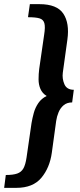

<svg xmlns="http://www.w3.org/2000/svg" viewBox="-43 -759 384 926"><path d="M147 -739Q232 -739 262.5 -693Q293 -647 282 -568L260 -409Q256 -380 267.5 -353Q279 -326 313 -326L305 -265Q280 -265 264 -251.5Q248 -238 239.5 -217.5Q231 -197 228 -176L207 -23Q197 50 156.5 98.5Q116 147 36 147H-23L-15 85Q20 85 40 78Q60 71 70 53Q80 35 85 1L109 -165Q113 -189 120 -214.5Q127 -240 142 -262Q157 -284 182 -296Q161 -309 152 -330Q143 -351 143 -376.5Q143 -402 146 -426L170 -592Q176 -629 171 -647Q166 -665 147.5 -670.5Q129 -676 92 -676L101 -739Z"/></svg>

Font: Rosario
Style: Italic
Weight: 400
Italic angle: -8.05°
Designer: Hector Gatti
Foundry: Omnibus Type
Version: Version 1.201